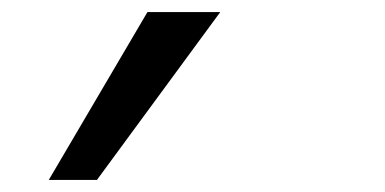

<svg xmlns="http://www.w3.org/2000/svg" viewBox="-20 -141 640 319"><path d="M61 158 225 -121H346L141 158Z"/></svg>

Font: CommitMono
Style: Italic
Weight: 400
Monospace: yes
Designer: Eigil Nikolajsen
Foundry: Eigil Nikolajsen
Version: Version 1.143